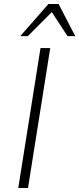

<svg xmlns="http://www.w3.org/2000/svg" viewBox="-20 -947 399 967"><path d="M72 0 184 -705H233L121 0ZM82 -765 224 -927H275L359 -765H320L241 -886L120 -765Z"/></svg>

Font: Nunito Sans 7pt SemiCondensed ExtraLight
Style: Italic
Weight: 250
Width: 4
Italic angle: -9°
Designer: Vernon Adams
Foundry: Vernon Adams
Version: Version 3.101;gftools[0.9.27]